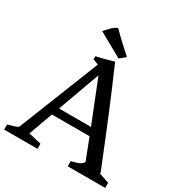

<svg xmlns="http://www.w3.org/2000/svg" viewBox="-240 -1135 1224 1294"><g transform="rotate(30 372.0 -488.5)"><path d="M-20.5 0H239.3V-40L140.1 -63L207.5 -249H500.5C533.7 -165 553.2 -113.8 564 -85C549.8 -58.6 520 -52.2 474.6 -40V0H765.6V-40L684.6 -66.9L689.9 -68.8C435.5 -702.6 434.1 -679.2 398.9 -770.5C333 -751.5 321.3 -748 264.6 -735.4L265.1 -710.9L307.6 -695.3L58.1 -67.4C39.6 -54.7 12.7 -48.8 -20.5 -40ZM229 -308.1 335.9 -603C340.3 -615.7 344.2 -625.5 348.1 -633.3L477.5 -308.1ZM407.7 -800.3 451.7 -836.9C400.4 -885.3 353.5 -924.3 303.7 -976.6C276.4 -971.7 243.2 -930.2 219.7 -905.3Z"/></g></svg>

Font: Donegal One
Style: Regular
Weight: 400
Designer: Gary Lonergan
Foundry: Sorkin Type Co.
Version: Version 1.004